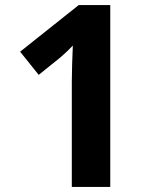

<svg xmlns="http://www.w3.org/2000/svg" viewBox="-20 -734 612 754"><path d="M413 0V-714H289L59 -531L132 -440L214 -506C233 -522 259 -547 266 -555C264 -512 262 -447 262 -413V0Z"/></svg>

Font: Noto Sans Javanese
Style: Bold
Weight: 700
Designer: Monotype Design Team
Foundry: Monotype Imaging Inc.
Version: Version 2.005